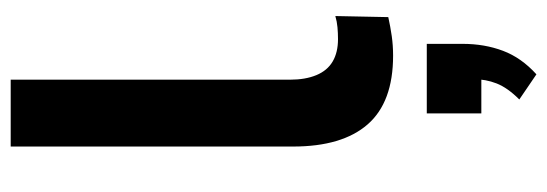

<svg xmlns="http://www.w3.org/2000/svg" viewBox="-352 -393 1023 359"><g transform="rotate(-90 159.5 -213.5)"><path d="M235 10Q148 10 106.5 -37.5Q65 -85 65 -177V-705H190V-183Q190 -154 198.5 -133.5Q207 -113 224 -103Q241 -93 266 -93Q277 -93 288 -94Q299 -95 309 -98L307 1Q289 5 271.5 7.5Q254 10 235 10ZM200 278 153 246Q175 224 183 203.5Q191 183 191 160L218 175H127V73H257V140Q257 181 244 215.5Q231 250 200 278Z"/></g></svg>

Font: NunitoSans3
Style: Bold
Weight: 700
Designer: Vernon Adams
Foundry: Vernon Adams
Version: Version 3.101;gftools[0.9.27]